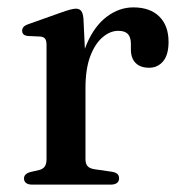

<svg xmlns="http://www.w3.org/2000/svg" viewBox="-20 -500 492 520"><path d="M194 -261Q194 -332 215 -381Q236 -430 269.5 -455Q303 -480 341 -480Q386.5 -480 411.5 -455.2Q436.5 -430.5 436.5 -386.5Q436.5 -351.5 421.8 -334Q407 -316.5 384 -316.5Q360 -316.5 347.2 -329.5Q334.5 -342.5 334.5 -366V-383Q334 -400 326 -408.2Q318 -416.5 300 -416.5Q278.5 -416.5 258 -399.2Q237.5 -382 224.5 -347.8Q211.5 -313.5 211.5 -261ZM206 -450 211.5 -333.5V-69Q211.5 -56.5 217.2 -50Q223 -43.5 237 -41.5L282 -35Q292.5 -33.5 297.5 -29.2Q302.5 -25 302.5 -17Q302.5 -9 296.8 -4.5Q291 0 279.5 0H67.5Q56 0 50.5 -4.5Q45 -9 45 -16.5Q45 -23 49.2 -27.2Q53.5 -31.5 62 -34L86 -39.5Q96 -42 101 -48.8Q106 -55.5 106 -69V-378.5Q106 -390 102.2 -395Q98.5 -400 89.5 -401L56 -402.5Q47 -403.5 43.5 -407.2Q40 -411 40 -416.5Q40 -423 44.2 -427.5Q48.5 -432 59.5 -435.5L141 -464.5Q160.5 -471.5 170.2 -474Q180 -476.5 185.5 -476.5Q195 -476.5 199.8 -470.5Q204.5 -464.5 206 -450Z"/></svg>

Font: Fraunces 12pt
Style: Regular
Weight: 400
Version: Version 1.000;[b76b70a41]